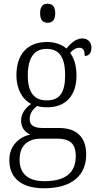

<svg xmlns="http://www.w3.org/2000/svg" viewBox="-20 -769 524 1029"><path d="M235 -647C258 -647 276 -659 276 -698C276 -737 258 -749 235 -749C212 -749 195 -737 195 -698C195 -659 212 -647 235 -647ZM216 240C368 240 442 169 442 59C442 -26 399 -83 296 -83H211C164 -83 139 -96 139 -130C139 -164 158 -185 179 -201C190 -196 218 -194 233 -194C338 -194 390 -263 390 -364C390 -422 375 -459 356 -486C373 -503 386 -513 406 -513C427 -513 434 -496 434 -469C459 -469 470 -488 470 -514C470 -540 454 -563 421 -563C382 -563 353 -529 336 -509C315 -528 277 -544 233 -544C124 -544 68 -476 68 -364C68 -298 96 -238 147 -212C118 -192 93 -162 93 -123C93 -82 117 -59 142 -48C87 -36 30 8 30 89C30 183 92 240 216 240ZM230 -231C164 -231 129 -273 129 -364C129 -462 165 -507 229 -507C297 -507 329 -464 329 -365C329 -270 298 -231 230 -231ZM218 202C117 202 85 150 85 86C85 4 138 -26 198 -26H284C353 -26 386 -2 386 68C386 148 342 202 218 202Z"/></svg>

Font: Noto Serif Georgian SemiCondensed Light
Style: Regular
Weight: 300
Width: 4
Designer: Monotype Design Team, Akaki Razmadze
Foundry: Google LLC
Version: Version 2.003